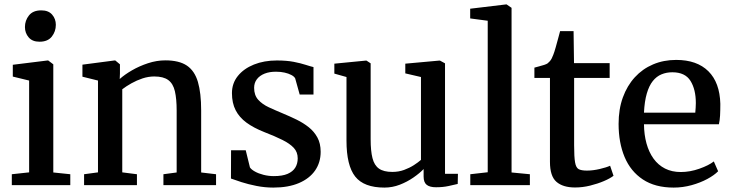

<svg xmlns="http://www.w3.org/2000/svg" viewBox="-20 -839 3315 870"><path d="M33.5 0V-49.5L112 -58V-474L38 -492V-545.5L195.5 -565H198.5L221.5 -547.5V-57.5L298.5 -49.5V0ZM158.5 -650Q126.5 -650 109.8 -669.8Q93 -689.5 93 -716.5Q93 -746 111.2 -769Q129.5 -792 166.5 -792H167.5Q199.5 -792 216.2 -772.8Q233 -753.5 233 -726.5Q233 -696.5 214.8 -673.2Q196.5 -650 159.5 -650Z M424 -58V-474L353.5 -491.5V-546L498.5 -565H502.5L523.5 -547.5V-506L522.5 -481Q544 -500.5 577.5 -520Q611 -539.5 650.5 -552.5Q690 -565.5 729 -565.5Q791.5 -565.5 826.8 -541.8Q862 -518 876.8 -467.8Q891.5 -417.5 891.5 -339V-57.5L959 -49.5V0H720.5V-49.5L780.5 -57.5V-338Q780.5 -391 772.5 -425.5Q764.5 -460 742.5 -476.2Q720.5 -492.5 679 -492.5Q652.5 -492.5 626 -483.8Q599.5 -475 575.5 -461.5Q551.5 -448 534 -434.5V-58L600.5 -49.5V0H361V-49.5Z M1218.5 11Q1180 11 1142.2 3.5Q1104.5 -4 1074 -13.8Q1043.5 -23.5 1026.5 -30L1027 -158H1093.5L1112.5 -80.5Q1118.5 -71 1135 -61.8Q1151.5 -52.5 1174.2 -46.8Q1197 -41 1220.5 -41Q1259.5 -41 1283.2 -51.2Q1307 -61.5 1318 -79.5Q1329 -97.5 1329 -121.5Q1329 -150 1311 -169.2Q1293 -188.5 1259.2 -205.2Q1225.5 -222 1177.5 -240.5Q1129.5 -259.5 1097 -283.2Q1064.5 -307 1047.8 -339.5Q1031 -372 1031 -417Q1031 -461.5 1057.8 -494.8Q1084.5 -528 1130.5 -546.5Q1176.5 -565 1234.5 -565Q1278.5 -565 1310.8 -558.8Q1343 -552.5 1365.2 -545.2Q1387.5 -538 1400.5 -535V-410.5H1338L1317.5 -484Q1313 -492.5 1300.2 -499.2Q1287.5 -506 1269.8 -510Q1252 -514 1232 -514Q1202 -514.5 1179.2 -505.5Q1156.5 -496.5 1144 -480Q1131.5 -463.5 1131.5 -441Q1131.5 -407.5 1150 -387Q1168.5 -366.5 1198.2 -352.8Q1228 -339 1260.5 -325.5Q1293 -312 1323.8 -297Q1354.5 -282 1379 -262.5Q1403.5 -243 1418.2 -216Q1433 -189 1433 -151Q1433 -103 1407.8 -66.5Q1382.5 -30 1334.5 -9.5Q1286.5 11 1218.5 11Z M1955.5 9.5Q1927.5 9.5 1913.5 -1.5Q1899.5 -12.5 1899.5 -39V-73Q1881.5 -54 1853.2 -34.5Q1825 -15 1791.5 -2Q1758 11 1722 11Q1629 11 1589.5 -39Q1550 -89 1550 -202V-490L1495 -505.5V-550.5L1638.5 -564.5H1640.5L1659.5 -552V-208Q1659.5 -155 1667.8 -122.5Q1676 -90 1697.2 -75Q1718.5 -60 1757.5 -60Q1786.5 -60 1811 -69Q1835.5 -78 1855 -90.5Q1874.5 -103 1887.5 -114.5V-490L1816.5 -506.5V-550.5L1971 -564.5H1973.5L1996.5 -552V-51.5H2055L2054 -5.5Q2037 -1.5 2012.2 4Q1987.5 9.5 1955.5 9.5Z M2190 -58.5V-745L2110.5 -755.5V-799.5L2273 -819H2275.5L2298 -803.5V-57.5L2381 -49.5V0H2111V-49.5Z M2585.5 10.5Q2531 10.5 2501.5 -15Q2472 -40.5 2472 -105.5V-486H2401.5V-532.5Q2411.5 -535.5 2423.5 -538.5Q2435.5 -541.5 2446 -545Q2456.5 -548.5 2461.5 -552Q2467.5 -557 2471.8 -562Q2476 -567 2479.8 -574Q2483.5 -581 2487 -590.5Q2492 -603 2497.8 -623.8Q2503.5 -644.5 2509.2 -665.2Q2515 -686 2518 -698H2579L2581 -553H2742.5V-486H2581.5V-180.5Q2581.5 -127.5 2585.8 -103.2Q2590 -79 2602.2 -72.5Q2614.5 -66 2639.5 -66Q2666.5 -66 2697.5 -73.2Q2728.5 -80.5 2744.5 -88L2760 -42.5Q2744.5 -30.5 2716.5 -18.5Q2688.5 -6.5 2654.2 2Q2620 10.5 2585.5 10.5Z M3032.5 11Q2948.5 11 2893 -25.8Q2837.5 -62.5 2810.2 -127.5Q2783 -192.5 2783 -277.5Q2783 -344 2802.2 -397.2Q2821.5 -450.5 2856.5 -488.8Q2891.5 -527 2939.2 -547.2Q2987 -567.5 3044 -567.5Q3138 -567.5 3189.8 -516.2Q3241.5 -465 3244 -368.5Q3244 -338 3242.8 -315.5Q3241.5 -293 3237.5 -276H2898Q2898.5 -228.5 2909.5 -188.8Q2920.5 -149 2941.5 -120Q2962.5 -91 2993.5 -75.2Q3024.5 -59.5 3065 -59.5Q3106.5 -59.5 3149 -74.5Q3191.5 -89.5 3214.5 -107.5L3234 -63Q3216.5 -45 3185 -28Q3153.5 -11 3113.8 0Q3074 11 3032.5 11ZM2898 -328.5H3130.5Q3131.5 -338 3132.2 -350.2Q3133 -362.5 3133 -372Q3133 -433.5 3108.8 -472.5Q3084.5 -511.5 3026.5 -511.5Q3000 -511.5 2977.5 -502.2Q2955 -493 2938 -471.8Q2921 -450.5 2910.8 -415.2Q2900.5 -380 2898 -328.5Z"/></svg>

Font: Merriweather 24pt Medium
Style: Regular
Weight: 500
Designer: Eben Sorkin
Foundry: Eben Sorkin
Version: Version 2.100